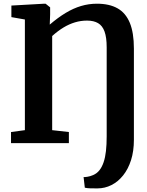

<svg xmlns="http://www.w3.org/2000/svg" viewBox="-20 -773 793 1037"><path d="M438.1 240.8 431.5 183.5Q438.3 183.9 452.5 181.7Q466.8 179.5 483 172.6Q503 164.1 516.8 146.9Q530.6 129.7 539.5 103.6Q548.4 77.6 552.3 42.6Q556.2 7.6 556.2 -36.6V-517Q556.2 -570.9 544.7 -602.6Q533.2 -634.3 509.7 -648Q486.2 -661.8 450 -661.8Q416.6 -661.8 385 -652.3Q353.4 -642.8 323 -624.5Q292.7 -606.1 261.8 -578.5V-70L352 -59.9V0H39.5V-59.9L114.4 -70V-667.7L41.5 -680.5V-743L219 -753H226.3L250.8 -733.3V-695.3L248.7 -640.1Q293.2 -678.2 334.7 -703.2Q376.1 -728.2 417.8 -740.6Q459.4 -753 503.7 -753Q570.4 -753 614.7 -728.1Q659 -703.2 681.1 -649.7Q703.2 -596.3 703.2 -510.5V-18Q703.2 43.3 687.7 92Q672.1 140.7 644.7 174.7Q617.3 208.8 581.8 226.6Q546.3 244.5 506.3 244.5Q486.5 244.5 468.7 244.2Q451 243.8 438.1 240.8Z"/></svg>

Font: Merriweather Light
Style: Regular
Weight: 300
Version: Version 2.100